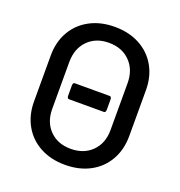

<svg xmlns="http://www.w3.org/2000/svg" viewBox="-129 -818 881 938"><g transform="rotate(20 311.0 -349.5)"><path d="M63 -231V-469Q63 -540 94 -594Q125 -648 181 -678Q237 -708 310 -708Q384 -708 440 -678Q496 -648 527 -594Q558 -540 558 -469V-231Q558 -160 527 -105.5Q496 -51 440 -21Q384 9 310 9Q237 9 181 -21Q125 -51 94 -105.5Q63 -160 63 -231ZM462 -227V-470Q462 -540 420 -582.5Q378 -625 310 -625Q242 -625 200.5 -582.5Q159 -540 159 -470V-227Q159 -158 200.5 -116Q242 -74 310 -74Q378 -74 420 -116Q462 -158 462 -227ZM210 -314V-367Q210 -374 212.5 -378Q215 -382 219 -382H402Q406 -382 408.5 -378Q411 -374 411 -367V-314Q411 -307 408.5 -303Q406 -299 402 -299H219Q215 -299 212.5 -303Q210 -307 210 -314Z"/></g></svg>

Font: Barlow_Medium_SS
Style: Regular
Weight: 500
Designer: Jeremy Tribby
Foundry: Jeremy Tribby
Version: Version 1.101 August 23, 2024